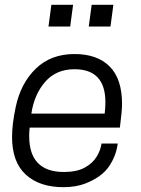

<svg xmlns="http://www.w3.org/2000/svg" viewBox="-20 -765 584 796"><path d="M271 -655H181L193 -745H283ZM438 -655H348L360 -745H450ZM243 11Q144 11 87 -41Q30 -93 30 -197Q30 -250 45 -321Q66 -420 128.5 -480.5Q191 -541 289 -541Q383 -541 434.5 -489.5Q486 -438 486 -334Q486 -305 477 -236H103Q101 -218 101 -201Q101 -52 245 -52Q298 -52 331 -70Q364 -88 380.5 -115Q397 -142 401 -170H468Q462 -120 432.5 -76Q403 -32 336 -5Q296 11 243 11ZM414 -294Q417 -319 417 -341Q417 -478 289 -478Q213 -478 167.5 -426Q122 -374 110 -294Z"/></svg>

Font: Tanohe Sans
Style: Italic
Weight: 400
Designer: Village Type and Design LLC & Cristiano Sobral
Foundry: Cooper Hewitt Smithsonian Design Museum
Version: Version 1.00;September 29, 2021;FontCreator 13.0.0.2655 64-b